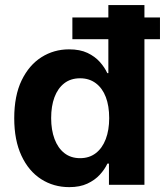

<svg xmlns="http://www.w3.org/2000/svg" viewBox="-20 -748 667 777"><path d="M260.3 9.3Q196.8 9.3 146.2 -23.2Q95.7 -55.7 66.7 -118.2Q37.6 -180.7 37.6 -269.5Q37.6 -360.8 67.6 -422.9Q97.7 -484.9 147.9 -516.6Q198.2 -548.3 259.3 -548.3Q303.7 -548.3 334 -533.9Q364.3 -519.5 384 -497.3Q403.8 -475.1 414.1 -452.1H418.5V-727.5H564.5V0H420.9V-85.9H414.6Q403.8 -62.5 383.8 -40.8Q363.8 -19 333.5 -4.9Q303.2 9.3 260.3 9.3ZM304.2 -107.9Q341.3 -107.9 367.7 -128.2Q394 -148.4 408 -185.1Q421.9 -221.7 421.9 -270Q421.9 -319.3 408.2 -355.2Q394.5 -391.1 367.9 -411.1Q341.3 -431.2 304.2 -431.2Q266.1 -431.2 240 -410.9Q213.9 -390.6 200.4 -354.5Q187 -318.4 187 -270Q187 -222.2 200.7 -185.5Q214.4 -148.9 240.5 -128.4Q266.6 -107.9 304.2 -107.9ZM272.9 -589.4V-677.2H627.4V-589.4Z"/></svg>

Font: Inter 17pt
Style: Bold
Weight: 700
Version: Version 4.001;git-66647c0bb